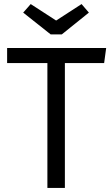

<svg xmlns="http://www.w3.org/2000/svg" viewBox="-20 -924 552 944"><path d="M492 -614H299V0H213V-614H15V-688H502ZM417 -862 284 -755H229L94 -862L131 -904L256 -823L381 -904Z"/></svg>

Font: FiraSans
Style: Regular
Weight: 350
Designer: Carrois Corporate & Edenspiekermann AG
Foundry: Carrois Corporate GbR & Edenspiekermann AG
Version: Version 3.106;PS 003.106;hotconv 1.0.70;makeotf.lib2.5.58329